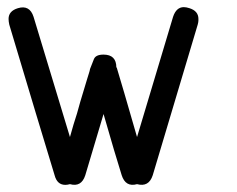

<svg xmlns="http://www.w3.org/2000/svg" viewBox="-20 -521 665 538"><path d="M364 -5C386 1 400.7 -7.3 408 -30C464 -217.3 506 -358 534 -452C535.3 -456.7 536 -460.7 536 -464V-468C536 -482.7 527.7 -492.7 511 -498C505 -500 499.7 -501 495 -501C481 -501 471 -492 465 -474C414.3 -305.3 380.7 -193 364 -137C336 -234.3 317 -299.3 307 -332H306C306 -356 294 -368 270 -368C255.3 -368 246.3 -363.7 243 -355C239.7 -347 236 -337.7 232 -327C232.7 -327 230 -317.7 224 -299C218 -279.7 211.7 -258.7 205 -236C199 -213.3 192.7 -192 186 -172C180 -152 176.7 -140.3 176 -137C130.7 -287 96.7 -399.3 74 -474C66.7 -496.7 52 -504.7 30 -498C12.7 -492.7 4 -482.7 4 -468C4 -463.3 4.7 -458 6 -452C62 -264.7 104.3 -124 133 -30C137.7 -12 147.7 -3 163 -3C167 -3 171.3 -3.7 176 -5C197.3 1 211.7 -7.3 219 -30L270 -201V-202C292 -125.3 309 -68 321 -30C328.3 -7.3 342.7 1 364 -5Z"/></svg>

Font: Semi-Coder
Style: Regular
Weight: 400
Version: 0.1000